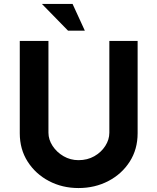

<svg xmlns="http://www.w3.org/2000/svg" viewBox="-20 -943 796 971"><path d="M225 -272Q225 -237 246 -205Q267 -173 301.5 -153Q336 -133 377 -133Q422 -133 457 -153Q492 -173 512.5 -205Q533 -237 533 -272V-736H676V-269Q676 -188 636 -125.5Q596 -63 528 -27.5Q460 8 377 8Q295 8 227.5 -27.5Q160 -63 120 -125.5Q80 -188 80 -269V-736H225ZM192 -923H347L409 -788H324Z"/></svg>

Font: Reem Kufi
Style: Bold
Weight: 700
Designer: Khaled Hosny
Version: Version 1.001